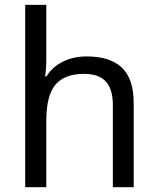

<svg xmlns="http://www.w3.org/2000/svg" viewBox="-20 -780 658 800"><path d="M450.2 0V-342.8Q450.2 -408.2 421.1 -440.2Q392.1 -472.2 330.1 -472.2Q248.5 -472.2 210.7 -426.8Q172.9 -381.3 172.9 -276.9V0H85V-759.8H172.9V-537.1Q172.9 -493.2 168 -461.9H173.8Q197.8 -501 241.7 -522.9Q285.6 -544.9 340.8 -544.9Q438.5 -544.9 487.8 -498.3Q537.1 -451.7 537.1 -349.1V0Z"/></svg>

Font: NotoPenekeko
Style: Regular
Weight: 400
Designer: Monotype Design team
Foundry: Monotype Imaging Inc.
Version: Version 1.04